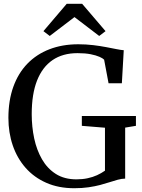

<svg xmlns="http://www.w3.org/2000/svg" viewBox="-20 -986 752 1017"><path d="M373.5 11Q290 11 225 -17.8Q160 -46.5 115.2 -97.5Q70.5 -148.5 47.5 -216Q24.5 -283.5 24.5 -361.5Q24.5 -453.5 50.5 -526Q76.5 -598.5 125.2 -648.8Q174 -699 242.2 -725.2Q310.5 -751.5 394.5 -751.5Q436 -751.5 473.2 -747Q510.5 -742.5 541.8 -736.5Q573 -730.5 597 -725.8Q621 -721 635.5 -720L625.5 -545H555L531.5 -670Q525 -677 507 -685Q489 -693 460 -698.8Q431 -704.5 390.5 -704.5Q312.5 -704.5 258.5 -667.8Q204.5 -631 176.2 -559.2Q148 -487.5 148 -381.5Q148 -314.5 161.2 -252.5Q174.5 -190.5 202.8 -141.8Q231 -93 276 -64.5Q321 -36 385 -36Q416.5 -36 443.8 -41.8Q471 -47.5 494 -58Q517 -68.5 536 -82V-309.5L413.5 -319.5V-371.5H700V-319.5L643 -310V-40Q624 -39.5 603.8 -34Q583.5 -28.5 560.8 -21Q538 -13.5 510.5 -6.2Q483 1 449 6Q415 11 373.5 11ZM243.5 -795.5 210 -821 333.5 -966H415L539 -821L505.5 -795.5L374.5 -895.5Z"/></svg>

Font: Merriweather 48pt
Style: Regular
Weight: 400
Version: Version 2.100